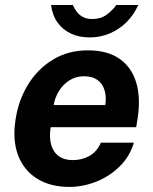

<svg xmlns="http://www.w3.org/2000/svg" viewBox="-20 -725 603 755"><path d="M253 10Q178.3 10 126.4 -22.1Q74.5 -54.2 51.6 -113.2Q28.8 -172.2 40.8 -252.6Q52.1 -330.2 90.2 -392.3Q128.4 -454.4 188.4 -490.7Q248.4 -527 325.4 -527Q402.9 -527 450.2 -493.7Q497.5 -460.4 515.4 -401.2Q533.3 -342.1 521.8 -264.6L515.6 -224.9H179.3Q173 -185.3 181.1 -156.2Q189.2 -127.1 210.8 -111.2Q232.4 -95.4 265.8 -95.4Q301.8 -95.4 331.2 -111.5Q360.5 -127.6 376.7 -164.1H506.5Q490 -109 450 -70Q410 -30.9 358 -10.5Q306 10 253 10ZM191.1 -311.8H394.1Q398.8 -343.1 391.5 -368.9Q384.2 -394.8 364 -409.9Q343.9 -425.1 309.8 -425.1Q278 -425.1 252.6 -408.7Q227.2 -392.4 211.4 -366.4Q195.6 -340.3 191.1 -311.8ZM332.5 -577.8Q291.8 -577.8 259.5 -592.7Q227.1 -607.6 206.5 -636Q186 -664.4 180.7 -705.3H266.6Q272.4 -691.5 281.8 -678.9Q291.2 -666.2 306.1 -658.2Q321 -650.2 343.3 -650.2Q375.8 -650.2 398.8 -666.8Q421.7 -683.4 437.4 -705.3H523.6Q506.3 -666.3 477.4 -637.7Q448.4 -609 411.3 -593.4Q374.2 -577.8 332.5 -577.8Z"/></svg>

Font: Public Sans Thin
Style: Italic
Weight: 100
Italic angle: -8°
Designer: The Public Sans project authors (U.S. Web Design System). Libre Franklin designed by Pablo Impallari and Rodrigo Fuenzal
Version: Version 2.000